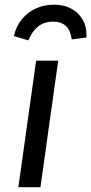

<svg xmlns="http://www.w3.org/2000/svg" viewBox="-20 -780 381 800"><path d="M130.5 -527.1H222.5L148.5 0H56.5ZM98 -611.8 37.7 -629.8Q47.7 -671.9 72.2 -701.1Q96.7 -730.2 130.8 -745.3Q164.9 -760.5 205.1 -760.5Q246.3 -760.5 277.3 -743.8Q308.4 -727.2 325.3 -696.6Q342.3 -666 340.3 -623.9L278.9 -615.8Q273.9 -653.8 254.4 -671.8Q235 -689.8 201 -689.8Q164 -689.8 139 -669.8Q114 -649.8 98 -611.8Z"/></svg>

Font: Fira Sans Variable
Style: Italic
Weight: 397
Italic angle: -8°
Designer: Carrois Corporate & Edenspiekermann AG
Foundry: Carrois Corporate GbR & Edenspiekermann AG
Version: Version 4.202